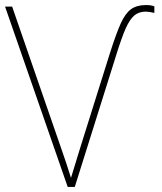

<svg xmlns="http://www.w3.org/2000/svg" viewBox="-20 -740 640 760"><path d="M0 -714H28L219 -162Q245 -88 261 -36Q280 -98 300 -163L414 -526Q440 -608 458 -647.5Q476 -687 498.5 -703.5Q521 -720 558 -720Q578 -720 591 -715V-689Q569 -694 557 -694Q530 -694 512 -679Q494 -664 478 -628.5Q462 -593 440 -522L276 0H248Z"/></svg>

Font: Noto Sans Mono UI Thin
Style: Regular
Weight: 250
Monospace: yes
Designer: Monotype Design team
Foundry: Monotype Imaging Inc.
Version: Version 1.000